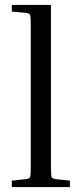

<svg xmlns="http://www.w3.org/2000/svg" viewBox="-20 -760 333 780"><path d="M28 -713V-740H187V-81Q187 -46 190 -40Q193 -34 209 -32L264 -26V0H28V-26L83 -32Q99 -34 102 -40Q105 -46 105 -81V-659Q105 -694 102 -700Q99 -706 83 -708Z"/></svg>

Font: Inria Serif
Style: Regular
Weight: 400
Designer: Black Foundry Team
Foundry: Black Foundry
Version: Version 1.000; ttfautohint (v1.8.3)